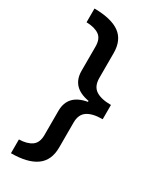

<svg xmlns="http://www.w3.org/2000/svg" viewBox="-220 -779 823 1002"><g transform="rotate(30 192.0 -278.0)"><path d="M34 75Q82 74 110 54.5Q138 35 138 -12V-157Q138 -256 248 -275V-281Q138 -300 138 -399V-545Q138 -592 110.5 -611Q83 -630 34 -631V-714Q137 -713 187 -676.5Q237 -640 237 -562V-413Q237 -363 268.5 -342Q300 -321 360 -321V-235Q300 -235 268.5 -214Q237 -193 237 -144V6Q237 84 185.5 121Q134 158 34 158Z"/></g></svg>

Font: Noto Sans Arabic Med
Style: Regular
Weight: 500
Designer: Monotype Design Team, Nadine Chahine, Nizar Qandah and Khaled Hosny
Foundry: Monotype Imaging Inc.
Version: Version 2.012; ttfautohint (v1.8.4.7-5d5b)